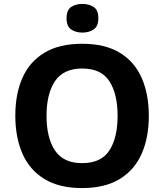

<svg xmlns="http://www.w3.org/2000/svg" viewBox="-20 -948 836 978"><path d="M738 -358Q738 -247 701.5 -164.5Q665 -82 589.5 -36Q514 10 398 10Q282 10 206.5 -36Q131 -82 94.5 -165Q58 -248 58 -359Q58 -470 94.5 -552Q131 -634 206.5 -679.5Q282 -725 399 -725Q515 -725 590 -679.5Q665 -634 701.5 -551.5Q738 -469 738 -358ZM217 -358Q217 -246 260 -181.5Q303 -117 398 -117Q495 -117 537 -181.5Q579 -246 579 -358Q579 -470 537 -534.5Q495 -599 399 -599Q303 -599 260 -534.5Q217 -470 217 -358ZM400 -928Q433 -928 457 -912.5Q481 -897 481 -855Q481 -814 457 -798Q433 -782 400 -782Q366 -782 342.5 -798Q319 -814 319 -855Q319 -897 342.5 -912.5Q366 -928 400 -928Z"/></svg>

Font: Noto Sans
Style: Bold
Weight: 700
Designer: Monotype Design Team
Foundry: Monotype Imaging Inc.
Version: Version 2.000;GOOG;noto-source:20170915:90ef993387c0; ttfaut